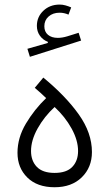

<svg xmlns="http://www.w3.org/2000/svg" viewBox="-20 -805 473 831"><path d="M288.1 -772.9 276.4 -741.7Q267.6 -745.6 258.1 -747.8Q248.5 -750 237.8 -750Q209 -750 190.4 -733.6Q171.9 -717.3 171.9 -691.4Q171.9 -667.5 187.7 -654.3Q203.6 -641.1 230 -641.1Q249.5 -641.1 271.5 -647.9L320.3 -663.1L331.1 -629.4L109.4 -559.1L98.6 -593.8L187 -619.1V-624Q165.5 -632.3 152.6 -650.6Q139.6 -668.9 139.6 -692.9Q139.6 -731.9 167.7 -758.5Q195.8 -785.2 238.3 -785.2Q251 -785.2 263.4 -781.7Q275.9 -778.3 288.1 -772.9ZM216.3 5.4Q141.1 5.4 98.4 -36.6Q55.7 -78.6 55.7 -143.6Q55.7 -209 92.3 -270.3Q128.9 -331.5 179.7 -380.4Q167 -392.6 155.3 -403.3Q143.6 -414.1 130.4 -424.8L167.5 -469.2Q264.6 -389.2 321.3 -309.3Q377.9 -229.5 377.9 -147Q377.9 -80.6 334 -37.6Q290 5.4 216.3 5.4ZM216.3 -56.6Q268.1 -56.6 293 -82.8Q317.9 -108.9 317.9 -151.4Q317.9 -197.8 289.8 -248.8Q261.7 -299.8 216.3 -341.8Q171.4 -300.3 142.8 -249Q114.3 -197.8 114.3 -151.4Q114.3 -108.9 139.4 -82.8Q164.6 -56.6 216.3 -56.6Z"/></svg>

Font: Estedad-FD Light
Style: Regular
Weight: 300
Designer: Amin Abedi
Version: Version 7.3